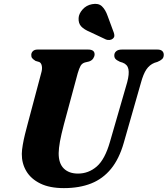

<svg xmlns="http://www.w3.org/2000/svg" viewBox="-20 -955 863 988"><path d="M545.9 -225.4 634.7 -532.5Q645.8 -574.6 640.9 -599Q635.9 -623.4 611 -632.7L597.2 -637Q580.4 -644.7 574.1 -652Q567.8 -659.3 568.2 -670.5Q568.2 -683 578.1 -691.5Q587.9 -700 607 -700H790.1Q806.7 -700 814.7 -692.6Q822.7 -685.1 822.7 -673.3Q822.7 -658.8 814.2 -650.9Q805.8 -642.9 789.8 -636.4L775.1 -631.8Q749.5 -621.5 733.4 -597.8Q717.3 -574.1 704.8 -527.6L616.8 -219.8Q593.3 -137.6 551.4 -86.3Q509.6 -35 449.2 -11Q388.8 13 308.6 13Q235.4 13 187.3 -10.7Q139.1 -34.4 115.5 -74.3Q91.8 -114.2 92.2 -163.3Q92.6 -183.8 97.3 -210.5Q101.9 -237.2 108.7 -264.6Q115.4 -292.1 121.7 -314.8L192.2 -579.8Q198.1 -599.4 195.3 -615.3Q192.4 -631.1 182 -635.9L162.8 -641.6Q150.6 -649.5 145.6 -655.7Q140.5 -661.8 140.9 -673.1Q141.3 -684.3 149.7 -692.2Q158.1 -700 172.8 -700H433.5Q466.8 -700 466.8 -675Q466.4 -664.2 459.5 -653.9Q452.6 -643.6 438.6 -638.7L416.5 -633.4Q401.6 -628.6 394.5 -615.9Q387.4 -603.2 379.9 -578L309 -315.4Q294.8 -261.7 288.5 -226.9Q282.3 -192.1 281.9 -167.2Q281.5 -114.5 308.1 -88.1Q334.7 -61.8 381.4 -61.8Q435.7 -61.8 477.9 -98.3Q520.1 -134.9 545.9 -225.4ZM533.7 -873.3 565.8 -786.5Q568.5 -778.5 568.4 -770.7Q568.4 -763 560.6 -756.1Q553.7 -750.1 543.7 -749.3Q533.7 -748.5 525.7 -751.6L443 -790.6Q412.8 -803 397.9 -819Q383 -835 384.5 -862.1Q385.6 -884.4 404.9 -906.2Q424.3 -928.1 453.8 -933.5Q486.4 -939.8 504.5 -922.6Q522.6 -905.4 533.7 -873.3Z"/></svg>

Font: Fraunces Wonky
Style: Italic
Weight: 900
Italic angle: -16°
Version: Version 1.000;[b76b70a41]